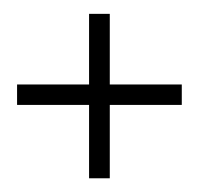

<svg xmlns="http://www.w3.org/2000/svg" viewBox="-20 -383 290 280"><path d="M109.9 -230H4.9V-259.8H109.9V-362.8H140.1V-259.8H245.1V-230H140.1V-123H109.9Z"/></svg>

Font: Sevillana
Style: Regular
Weight: 400
Designer: Olga Umpeleva
Foundry: Brownfox
Version: Version 1.001